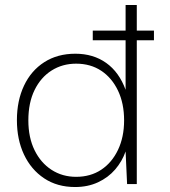

<svg xmlns="http://www.w3.org/2000/svg" viewBox="-20 -740 683 772"><path d="M353 -578V-617H599V-578ZM282 12Q210 12 157.5 -23Q105 -58 76.5 -118.5Q48 -179 48 -257Q48 -335 76.5 -395.5Q105 -456 158 -490Q211 -524 283 -524Q355 -524 407 -487Q459 -450 485 -379V-720H530V0H491L485 -131Q471 -91 443 -58.5Q415 -26 374 -7Q333 12 282 12ZM286 -29Q344 -29 387 -57.5Q430 -86 454.5 -137.5Q479 -189 479 -256Q479 -324 454.5 -375.5Q430 -427 387 -455.5Q344 -484 286 -484Q231 -484 187.5 -456.5Q144 -429 119 -378Q94 -327 94 -256Q94 -187 119 -136Q144 -85 187.5 -57Q231 -29 286 -29Z"/></svg>

Font: DM Sans 12pt ExtraLight
Style: Regular
Weight: 250
Version: Version 4.004;gftools[0.9.30]